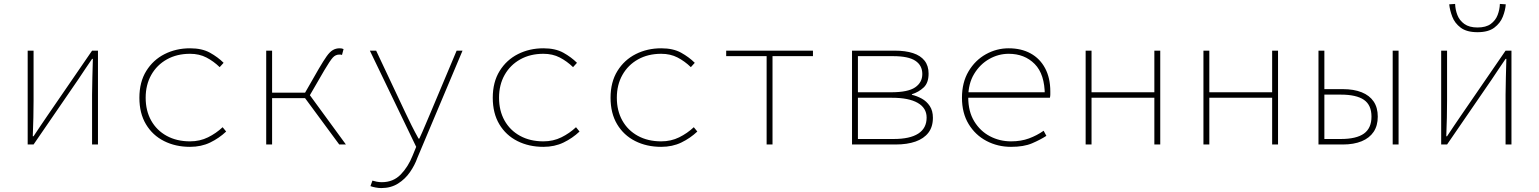

<svg xmlns="http://www.w3.org/2000/svg" viewBox="-20 -736 7840 978"><path d="M121 0V-478H151V-224Q151 -184 150 -137Q149 -90 147 -42H151Q166 -65 186 -94.5Q206 -124 221 -146L449 -478H479V0H449V-254Q449 -294 450.5 -341Q452 -388 453 -436H449Q434 -414 414 -384.5Q394 -355 379 -332L151 0Z M948 12Q874 12 815.5 -17.5Q757 -47 723.5 -103Q690 -159 690 -238Q690 -318 725 -374.5Q760 -431 818.5 -460.5Q877 -490 948 -490Q1009 -490 1049.5 -467.5Q1090 -445 1119 -416L1099 -394Q1068 -424 1031.5 -443Q995 -462 948 -462Q881 -462 830 -433.5Q779 -405 750.5 -354.5Q722 -304 722 -238Q722 -172 750 -122Q778 -72 829 -44Q880 -16 948 -16Q998 -16 1039.5 -36.5Q1081 -57 1114 -88L1132 -66Q1096 -32 1050.5 -10Q1005 12 948 12Z M1336 0V-478H1366V-264H1549L1742 0H1708L1534 -236H1366V0ZM1552 -240 1522 -243 1604 -386Q1628 -427 1644 -449.5Q1660 -472 1675.5 -481Q1691 -490 1710 -490Q1722 -490 1730 -486L1722 -456Q1718 -458 1715.5 -458Q1713 -458 1708 -458Q1689 -458 1675 -442.5Q1661 -427 1632 -378Z M1922 222Q1909 222 1893 219Q1877 216 1867 212L1877 184Q1886 187 1899 189.5Q1912 192 1925 192Q1983 192 2021 153Q2059 114 2082 56L2100 12L1864 -478H1896L2044 -164Q2058 -134 2076 -98Q2094 -62 2112 -30H2116Q2131 -62 2146 -98Q2161 -134 2174 -164L2306 -478H2336L2106 68Q2093 105 2068.5 140.5Q2044 176 2007.5 199Q1971 222 1922 222Z M2748 12Q2674 12 2615.5 -17.5Q2557 -47 2523.5 -103Q2490 -159 2490 -238Q2490 -318 2525 -374.5Q2560 -431 2618.5 -460.5Q2677 -490 2748 -490Q2809 -490 2849.5 -467.5Q2890 -445 2919 -416L2899 -394Q2868 -424 2831.5 -443Q2795 -462 2748 -462Q2681 -462 2630 -433.5Q2579 -405 2550.5 -354.5Q2522 -304 2522 -238Q2522 -172 2550 -122Q2578 -72 2629 -44Q2680 -16 2748 -16Q2798 -16 2839.5 -36.5Q2881 -57 2914 -88L2932 -66Q2896 -32 2850.5 -10Q2805 12 2748 12Z M3348 12Q3274 12 3215.5 -17.5Q3157 -47 3123.5 -103Q3090 -159 3090 -238Q3090 -318 3125 -374.5Q3160 -431 3218.5 -460.5Q3277 -490 3348 -490Q3409 -490 3449.5 -467.5Q3490 -445 3519 -416L3499 -394Q3468 -424 3431.5 -443Q3395 -462 3348 -462Q3281 -462 3230 -433.5Q3179 -405 3150.5 -354.5Q3122 -304 3122 -238Q3122 -172 3150 -122Q3178 -72 3229 -44Q3280 -16 3348 -16Q3398 -16 3439.5 -36.5Q3481 -57 3514 -88L3532 -66Q3496 -32 3450.5 -10Q3405 12 3348 12Z M3885 0V-450H3679V-478H4121V-450H3915V0Z M4320 0V-478H4538Q4592 -478 4630.5 -465.5Q4669 -453 4689.5 -427Q4710 -401 4710 -361Q4710 -314 4685 -290.5Q4660 -267 4625 -256V-253Q4651 -247 4675.5 -233.5Q4700 -220 4716 -196Q4732 -172 4732 -136Q4732 -90 4709 -60Q4686 -30 4643.5 -15Q4601 0 4542 0ZM4350 -266H4519Q4605 -266 4641.5 -291Q4678 -316 4678 -359Q4678 -403 4642.5 -426.5Q4607 -450 4529 -450H4350ZM4350 -28H4532Q4615 -28 4657.5 -55.5Q4700 -83 4700 -137Q4700 -186 4654.5 -212Q4609 -238 4524 -238H4350Z M5130 12Q5062 12 5005 -18Q4948 -48 4914 -104Q4880 -160 4880 -238Q4880 -316 4913.5 -372.5Q4947 -429 5001.5 -459.5Q5056 -490 5118 -490Q5182 -490 5229.5 -464Q5277 -438 5303.5 -388.5Q5330 -339 5330 -270Q5330 -263 5330 -255Q5330 -247 5328 -238H4890V-266H5320L5302 -250Q5302 -358 5250.5 -410Q5199 -462 5118 -462Q5066 -462 5019 -435.5Q4972 -409 4942 -359.5Q4912 -310 4912 -240Q4912 -168 4942.5 -118Q4973 -68 5022.5 -42Q5072 -16 5130 -16Q5181 -16 5221.5 -31Q5262 -46 5296 -70L5310 -44Q5279 -24 5237 -6Q5195 12 5130 12Z M5510 0V-478H5540V-266H5860V-478H5890V0H5860V-238H5540V0Z M6110 0V-478H6140V-266H6460V-478H6490V0H6460V-238H6140V0Z M6696 0V-478H6726V-282H6820Q6876 -282 6916 -266Q6956 -250 6977 -219Q6998 -188 6998 -142Q6998 -96 6977 -64.5Q6956 -33 6916 -16.5Q6876 0 6820 0ZM6726 -28H6810Q6889 -28 6927.5 -55.5Q6966 -83 6966 -142Q6966 -201 6927.5 -227.5Q6889 -254 6810 -254H6726ZM7074 0V-478H7104V0Z M7321 0V-478H7351V-224Q7351 -184 7350 -137Q7349 -90 7347 -42H7351Q7366 -65 7386 -94.5Q7406 -124 7421 -146L7649 -478H7679V0H7649V-254Q7649 -294 7650.5 -341Q7652 -388 7653 -436H7649Q7634 -414 7614 -384.5Q7594 -355 7579 -332L7351 0ZM7506 -572Q7451 -572 7420.5 -595Q7390 -618 7377.5 -651Q7365 -684 7362 -714L7392 -716Q7393 -687 7403.5 -659.5Q7414 -632 7439 -614Q7464 -596 7506 -596Q7549 -596 7573.5 -614Q7598 -632 7608.5 -659.5Q7619 -687 7620 -716L7650 -714Q7648 -684 7635 -651Q7622 -618 7591.5 -595Q7561 -572 7506 -572Z"/></svg>

Font: Source Code Pro ExtraLight
Style: Regular
Weight: 200
Monospace: yes
Designer: Paul D. Hunt, Teo Tuominen
Foundry: Adobe
Version: Version 1.026;hotconv 1.1.0;makeotfexe 2.6.0